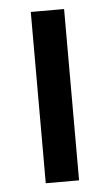

<svg xmlns="http://www.w3.org/2000/svg" viewBox="-45 -572 343 603"><g transform="rotate(-5 127.0 -270.0)"><path d="M180 0V-540H75V0Z"/></g></svg>

Font: Noto Sans Bengali SemiCondensed Medium
Style: Regular
Weight: 500
Width: 4
Designer: Joana Ranito - Universal Thirst; Jelle Bosma - Monotype Design Team
Foundry: Universal Thirst ehf.
Version: Version 3.000